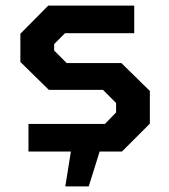

<svg xmlns="http://www.w3.org/2000/svg" viewBox="-20 -543 607 688"><path d="M214 125 234 0H82V-99H356L396 -140V-174L349 -221H155L53 -321V-422L153 -523H461V-424H213L174 -385V-362L219 -317H415L517 -217V-100L417 0H337L298 125Z"/></svg>

Font: Tomorrow Medium
Style: Regular
Weight: 500
Designer: Tony de Marco, Monica Rizzolli
Foundry: Just in Type
Version: Version 2.002